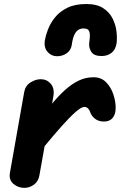

<svg xmlns="http://www.w3.org/2000/svg" viewBox="-20 -912 595 932"><path d="M484.5 -322Q459 -322 441.2 -335.5Q423.5 -349 416.5 -371Q414.5 -378 407.2 -385.5Q400 -393 389.5 -393Q375 -393 346.2 -367.8Q317.5 -342.5 279 -299.2Q240.5 -256 196.5 -202.5L171.5 -62Q166.5 -31.5 145 -15.8Q123.5 0 98 0Q68.5 0 45.5 -19.2Q22.5 -38.5 28 -72L97.5 -465.5Q103 -496 128 -511.8Q153 -527.5 177.5 -527.5Q207 -527.5 226 -505.8Q245 -484 239.5 -447.5L233 -409Q264 -446.5 295.8 -475.2Q327.5 -504 361.5 -520.5Q395.5 -537 434 -537Q471 -537 494.8 -513Q518.5 -489 530 -454.5Q541.5 -420 541.5 -389Q541.5 -357.5 527 -339.8Q512.5 -322 484.5 -322ZM399 -892.5Q450.5 -892.5 481.2 -872.2Q512 -852 527 -821.2Q542 -790.5 545.5 -758.5Q549 -726.5 546 -702.5Q541 -670 520.8 -655Q500.5 -640 473 -640Q436 -640 423.2 -660.5Q410.5 -681 413 -702Q417.5 -732.5 415.8 -748Q414 -763.5 406.5 -768.8Q399 -774 385 -774Q373 -774 361.5 -767.8Q350 -761.5 341.5 -744.5Q333 -727.5 328.5 -695Q325 -669 304.5 -654Q284 -639 257 -639Q229.5 -639 211 -660Q192.5 -681 197.5 -715.5Q201.5 -739 213 -769.2Q224.5 -799.5 247.2 -827.8Q270 -856 307 -874.2Q344 -892.5 399 -892.5Z"/></svg>

Font: Edu QLD Hand
Style: Regular
Weight: 400
Designer: Tina and Corey Anderson, Eben Sorkin
Foundry: Sorkin Type Co.
Version: Version 2.000